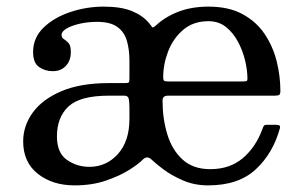

<svg xmlns="http://www.w3.org/2000/svg" viewBox="-20 -550 913 580"><path d="M50 -123C50 -81 64.8 -48.3 94.2 -25C123.8 -1.7 160.7 10 205 10C240.3 10 272.1 5.2 300.2 -4.5C328.4 -14.2 352 -25.1 371 -37.2C390 -49.4 403 -59.2 410 -66.5C419.3 -76.8 429 -77 439 -67C445.7 -60.3 457.2 -50.8 473.5 -38.5C489.8 -26.2 509.6 -15 532.8 -5C555.9 5 581.2 10 608.5 10C670.2 10 718.3 -6.2 753 -38.8C787.7 -71.2 811.8 -112.5 825.5 -162.5C827.5 -169.5 824.2 -173 815.5 -173H786.5C781.5 -173 778.3 -171.9 777 -169.8C775.7 -167.6 774.3 -164.7 773 -161C759.7 -124.3 739.9 -94.8 713.8 -72.5C687.6 -50.2 654.7 -39 615 -39C580.7 -39 552.9 -48.6 531.8 -67.8C510.6 -86.9 495.2 -112.3 485.5 -144C475.8 -175.7 471 -209.8 471 -246.5C471 -256.2 476.5 -261 487.5 -261H809C816 -261 820.8 -261.8 823.2 -263.2C825.8 -264.8 827 -268.8 827 -275.5C827 -305.2 823.2 -335 815.8 -365C808.2 -395 796.2 -422.4 779.5 -447.2C762.8 -472.1 740.6 -492.1 712.8 -507.2C684.9 -522.4 650.7 -530 610 -530C576.7 -530 546.8 -525.1 520.5 -515.2C494.2 -505.4 471.3 -491.7 452 -474C445.3 -468 441.4 -465.8 440.2 -467.5C439.1 -469.2 435.8 -473.3 430.5 -480C418.2 -495 401.1 -507.1 379.2 -516.2C357.4 -525.4 328.7 -530 293 -530C259.3 -530 226.2 -524.7 193.5 -514C160.8 -503.3 133.8 -487.8 112.2 -467.2C90.8 -446.8 80 -422 80 -393C80 -371 86 -355.8 98 -347.5C110 -339.2 123.7 -335 139 -335C156 -335 169.4 -340.4 179.2 -351.2C189.1 -362.1 194 -376 194 -393C194 -406 191.7 -415 187 -420C182.3 -425 177.7 -428.9 173 -431.8C168.3 -434.6 166 -439 166 -445C166 -451.7 171.2 -458 181.5 -464C191.8 -470 205.2 -474.8 221.5 -478.5C237.8 -482.2 255 -484 273 -484C299.7 -484 320.1 -478.9 334.2 -468.8C348.4 -458.6 358.1 -444.7 363.2 -427C368.4 -409.3 371 -389.3 371 -367V-312C371 -306 370.2 -302.3 368.8 -301C367.2 -299.7 363.7 -299 358 -299H309C251.7 -299 203.8 -290.8 165.5 -274.5C127.2 -258.2 98.3 -236.7 79 -210C59.7 -183.3 50 -154.3 50 -123ZM487 -304C481 -304 477.2 -304.8 475.5 -306.5C473.8 -308.2 473 -311.5 473 -316.5C473 -342.8 478 -369 488 -395C498 -421 513.2 -442.7 533.5 -460C553.8 -477.3 579.3 -486 610 -486C630.3 -486 647.8 -480.2 662.5 -468.5C677.2 -456.8 689.3 -441.9 699 -423.8C708.7 -405.6 715.8 -386.6 720.5 -366.8C725.2 -346.9 727.5 -328.7 727.5 -312C727.5 -308.7 726.8 -306.5 725.2 -305.5C723.8 -304.5 719.7 -304 713 -304ZM371 -223.5V-191C371 -145.7 359.3 -110.2 336 -84.5C312.7 -58.8 284 -46 250 -46C225 -46 202.4 -53 182.2 -67C162.1 -81 152 -104.7 152 -138C152 -176.7 163.7 -206.8 187 -228.5C210.3 -250.2 251 -261 309 -261H356C363.3 -261 367.7 -257.7 369 -251C370.3 -244.3 371 -235.2 371 -223.5Z"/></svg>

Font: Besley*
Style: Regular
Weight: 400
Designer: Owen Earl
Foundry: indestructible type*
Version: Version 3.000; ttfautohint (v1.8.3)